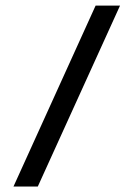

<svg xmlns="http://www.w3.org/2000/svg" viewBox="-20 -682 488 702"><path d="M118.2 0 418.9 -661.6H329.6L29.3 0Z"/></svg>

Font: Ya Modern Pro
Style: Bold
Weight: 700
Designer: Yahyaalaswadi
Foundry: Yahyaalaswadi
Version: Version 1.000;September 23, 2024;FontCreator 15.0.0.2974 64-